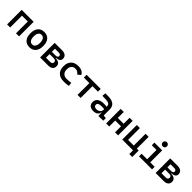

<svg xmlns="http://www.w3.org/2000/svg" viewBox="519 -2718 4820 4820"><g transform="rotate(45 2929.5 -308.0)"><path d="M80.6 0V-517.6H505.4V0H396.5V-418.9H189.5V0Z M878.9 9.8Q770.5 9.8 710.7 -60.5Q650.9 -130.9 650.9 -258.8Q650.9 -387.2 710.7 -457.3Q770.5 -527.3 878.9 -527.3Q987.3 -527.3 1047.1 -457.3Q1106.9 -387.2 1106.9 -258.8Q1106.9 -130.9 1047.1 -60.5Q987.3 9.8 878.9 9.8ZM878.9 -89.4Q933.6 -89.4 963.4 -133.5Q993.2 -177.7 993.2 -258.8Q993.2 -339.8 963.4 -384Q933.6 -428.2 878.9 -428.2Q824.2 -428.2 794.4 -384Q764.6 -339.8 764.6 -258.8Q764.6 -177.7 794.4 -133.5Q824.2 -89.4 878.9 -89.4Z M1252.4 0V-517.6H1514.6Q1594.7 -517.6 1638.9 -481.9Q1683.1 -446.3 1683.1 -380.9Q1683.1 -332 1645.3 -304.2Q1607.4 -276.4 1538.6 -273.9V-263.2Q1616.7 -262.7 1659.7 -229.5Q1702.6 -196.3 1702.6 -136.7Q1702.6 -71.8 1661.4 -35.9Q1620.1 0 1544.9 0ZM1492.2 -418.5H1361.3V-309.1H1498Q1531.7 -309.1 1550 -323.5Q1568.4 -337.9 1568.4 -363.8Q1568.4 -389.6 1548.6 -404.1Q1528.8 -418.5 1492.2 -418.5ZM1508.8 -228H1361.3V-99.1H1514.2Q1549.8 -99.1 1568.8 -116Q1587.9 -132.8 1587.9 -164.1Q1587.9 -194.8 1567.4 -211.4Q1546.9 -228 1508.8 -228Z M2094.7 9.8Q1964.8 9.8 1893.8 -59.8Q1822.8 -129.4 1822.8 -259.8Q1822.8 -386.7 1891.4 -457Q1960 -527.3 2086.9 -527.3Q2163.1 -527.3 2217.8 -498.5Q2272.5 -469.7 2295.9 -417.5L2212.9 -354Q2191.4 -389.2 2157.5 -408.7Q2123.5 -428.2 2083 -428.2Q2013.7 -428.2 1975.1 -385.5Q1936.5 -342.8 1936.5 -264.6Q1936.5 -179.2 1980.7 -134.3Q2024.9 -89.4 2106.4 -89.4Q2144.5 -89.4 2182.4 -92.8Q2220.2 -96.2 2256.3 -102.1L2268.1 -4.9Q2226.6 3.9 2182.1 6.8Q2137.7 9.8 2094.7 9.8Z M2582 0V-418.9H2386.2V-517.6H2887.2V-418.9H2691.4V0Z M3145.5 9.8Q3064.5 9.8 3019.8 -29.5Q2975.1 -68.8 2975.1 -141.1Q2975.1 -224.1 3035.9 -268.6Q3096.7 -313 3208.5 -313Q3265.6 -313 3307.6 -304.2V-323.7Q3307.6 -373 3271.5 -396.5Q3235.4 -419.9 3164.1 -421.4L3038.6 -424.8L3048.3 -522.5L3154.3 -521Q3285.2 -519 3348.6 -465.6Q3412.1 -412.1 3412.1 -309.6V-98.6L3496.6 -87.9V0L3326.7 4.9L3321.3 -109.4H3310.5Q3304.7 -49.8 3260.7 -20Q3216.8 9.8 3145.5 9.8ZM3165.5 -79.1Q3212.9 -79.1 3244.4 -95.5Q3275.9 -111.8 3291.7 -137.5Q3307.6 -163.1 3307.6 -190.4V-218.8Q3282.7 -222.7 3258.3 -223.4Q3233.9 -224.1 3208 -224.1Q3080.1 -224.1 3080.1 -150.9Q3080.1 -116.2 3102.3 -97.7Q3124.5 -79.1 3165.5 -79.1Z M3596.2 0V-517.6H3705.1V-305.2H3912.1V-517.6H4021V0H3912.1V-212.9H3705.1V0Z M4168.5 0V-517.6H4277.3V-98.6H4479.5V-517.6H4588.4V-98.6H4654.8V131.8H4550.8V0Z M5008.8 -597.2Q4977.1 -597.2 4955.6 -618.7Q4934.1 -640.1 4934.1 -671.9Q4934.1 -703.6 4955.6 -725.1Q4977.1 -746.6 5008.8 -746.6Q5040.5 -746.6 5062 -725.1Q5083.5 -703.6 5083.5 -671.9Q5083.5 -640.1 5062 -618.7Q5040.5 -597.2 5008.8 -597.2ZM4764.2 0V-92.3H4960V-424.3H4793.5V-517.6H5069.3V-92.3H5227.1V0Z M5354 0V-517.6H5616.2Q5696.3 -517.6 5740.5 -481.9Q5784.7 -446.3 5784.7 -380.9Q5784.7 -332 5746.8 -304.2Q5709 -276.4 5640.1 -273.9V-263.2Q5718.3 -262.7 5761.2 -229.5Q5804.2 -196.3 5804.2 -136.7Q5804.2 -71.8 5762.9 -35.9Q5721.7 0 5646.5 0ZM5593.8 -418.5H5462.9V-309.1H5599.6Q5633.3 -309.1 5651.6 -323.5Q5669.9 -337.9 5669.9 -363.8Q5669.9 -389.6 5650.1 -404.1Q5630.4 -418.5 5593.8 -418.5ZM5610.4 -228H5462.9V-99.1H5615.7Q5651.4 -99.1 5670.4 -116Q5689.5 -132.8 5689.5 -164.1Q5689.5 -194.8 5668.9 -211.4Q5648.4 -228 5610.4 -228Z"/></g></svg>

Font: Caskaydia Cove Medium
Style: Regular
Weight: 500
Monospace: yes
Designer: Aaron Bell
Foundry: Saja Typeworks
Version: Version 4.300; ttfautohint (v1.8.3)